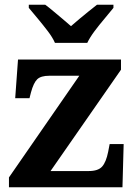

<svg xmlns="http://www.w3.org/2000/svg" viewBox="-20 -786 569 806"><path d="M17.6 0V-41.2L312.9 -468H187Q151.7 -468 136.3 -453.3Q121 -438.6 110 -398L103.8 -373.7H43.8L55.6 -536H487.9V-493.3L192.2 -68H352.8Q391.8 -68 408.6 -86.6Q425.4 -105.3 434.1 -148.9L440.3 -181.1H499.1L494.1 0ZM210.7 -606Q200.7 -629 180.4 -655.5Q160.1 -682 138.5 -708Q116.9 -734 100.9 -753V-766H170Q184.4 -755.6 203.7 -739.2Q223 -722.8 243 -706.3Q263 -689.8 278 -676.2Q293 -689.8 313.1 -706.3Q333.1 -722.8 353.2 -739.2Q373.2 -755.6 387 -766H456.2V-753Q441.2 -734 419.1 -708Q397 -682 377.1 -655.5Q357.3 -629 346.3 -606Z"/></svg>

Font: Noto Serif Gurmukhi
Style: Regular
Weight: 400
Designer: Vaibhav Singh and the Monotype Design Team
Foundry: Monotype Imaging Inc.
Version: Version 2.003